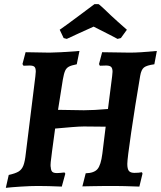

<svg xmlns="http://www.w3.org/2000/svg" viewBox="-20 -894 774 923"><path d="M734 -649 722 -585Q685 -580 672 -569.5Q659 -559 654 -530Q629 -383 610.5 -256.5Q592 -130 592 -106Q592 -82 599.5 -72.5Q607 -63 626 -63Q647 -63 662 -66Q663 -64 664 -62.5Q665 -61 665 -59L650 3Q569 0 531 0H491L423 1Q404 2 376 2L392 -61Q432 -62 448.5 -81Q465 -100 472 -155L488 -285L383 -286Q363 -286 326 -283Q289 -280 245 -276L230 -165L227 -140Q223 -112 223 -101Q223 -93 224 -90Q225 -74 231.5 -68Q238 -62 254 -62Q266 -62 290 -65L294 -59L277 3Q208 0 162 0Q128 0 81 3Q34 6 8 9L22 -53Q54 -60 69.5 -69.5Q85 -79 92.5 -98.5Q100 -118 104 -156L150 -527Q152 -545 152 -550Q152 -567 145.5 -573Q139 -579 122 -579L93 -578L88 -586L103 -643L218 -641Q258 -641 362 -649L349 -585Q323 -580 311 -573.5Q299 -567 293 -553.5Q287 -540 282 -511L259 -366Q343 -364 383 -364Q430 -364 499 -370L519 -527Q521 -543 521 -549Q521 -566 514 -572.5Q507 -579 490 -579L460 -578L456 -586L471 -643L604 -641Q652 -641 734 -649ZM434 -874H453Q454 -876 479 -852.5Q504 -829 512 -821Q543 -792 590 -751L561 -711L545 -707L507 -727Q435 -764 430 -766Q418 -761 355 -732L301 -707L286 -711L267 -751Q292 -768 353 -813.5Q414 -859 434 -874Z"/></svg>

Font: Alegreya
Style: Bold Italic
Weight: 700
Italic angle: -7°
Designer: Juan Pablo del Peral
Foundry: Huerta Tipografica
Version: Version 2.007; ttfautohint (v1.6)